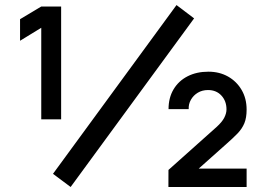

<svg xmlns="http://www.w3.org/2000/svg" viewBox="-20 -746 1054 766"><path d="M144.6 -270V-635.2L60 -583.4V-669.4L144.6 -720H223.9V-270ZM651.9 0 652.1 -68 843.8 -239.2Q865.8 -259 874.7 -276.4Q883.6 -293.8 883.6 -309.5Q883.6 -343 863.2 -364.9Q842.9 -386.8 809.9 -386.8Q787.1 -386.8 769.4 -376.3Q751.8 -365.8 741.8 -348.3Q731.8 -330.8 732.8 -310.5H652.4Q652.4 -356 672.5 -389.7Q692.6 -423.4 728.5 -441.7Q764.3 -460 811.6 -460Q855.1 -460 889.5 -440.8Q923.8 -421.5 943.9 -387.3Q963.9 -353.2 963.9 -308.7Q963.9 -276.2 954.9 -254.3Q945.8 -232.5 928.1 -214Q910.4 -195.6 884.4 -172.8L749.4 -52.5L741.6 -73.3H963.9V0ZM261.8 0 191.4 -52.5 684.2 -725.8 754.4 -672.7Z"/></svg>

Font: Manrope ExtraLight
Style: Regular
Weight: 200
Designer: Mikhail Sharanda
Foundry: Mikhail Sharanda
Version: Version 4.505